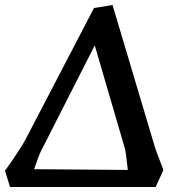

<svg xmlns="http://www.w3.org/2000/svg" viewBox="-31 -736 709 766"><path d="M71 -180 344 -704 418 -716 587 -149Q590 -138 611 -84L621 -58L590 10H9L-11 -55Q11 -85 37 -124.5Q63 -164 71 -180ZM479 -58Q471 -135 466 -148L347 -555L132 -132Q122 -112 105 -61Z"/></svg>

Font: Andada Pro SemiBold
Style: Italic
Weight: 600
Italic angle: -6.99998°
Designer: Carolina Giovagnoli
Foundry: Huerta Tipografica
Version: Version 3.005